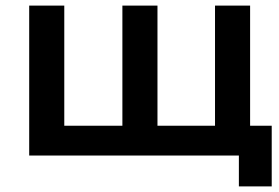

<svg xmlns="http://www.w3.org/2000/svg" viewBox="-20 -554 995 684"><path d="M443 -106 416 -76V-534H541V-76L511 -106H775L746 -76V-534H871V0H84V-534H209V-76L180 -106ZM831 110V-31L860 0H742V-106H948V110Z"/></svg>

Font: MOST Montserrat SemiBold
Style: Regular
Weight: 600
Designer: Julieta Ulanovsky
Foundry: Julieta Ulanovsky
Version: Version 8.000;March 11, 2024;FontCreator 15.0.0.2926 64-bit